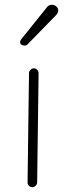

<svg xmlns="http://www.w3.org/2000/svg" viewBox="-20 -775 276 801"><path d="M83 -585Q64 -585 64 -600Q64 -606 70 -613L176 -745Q183 -755 196 -755Q207 -755 215 -748Q223 -741 223 -731Q223 -723 215 -713L95 -590Q90 -585 83 -585ZM115 6Q107 6 101 0Q95 -6 95 -14L101 -470Q101 -478 107.5 -484Q114 -490 121 -490Q129 -490 135 -484Q141 -478 141 -470L135 -14Q135 -6 128.5 0Q122 6 115 6Z"/></svg>

Font: Comic Neue Light
Style: Regular
Weight: 300
Designer: Craig Rozynski
Foundry: Craig Rozynski
Version: Version 2.003